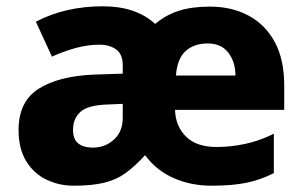

<svg xmlns="http://www.w3.org/2000/svg" viewBox="-20 -673 965 610"><path d="M647 -652Q716 -652 769.5 -623.5Q823 -595 853 -539.5Q883 -484 883 -401V-324H536Q538 -271 571.5 -238.5Q605 -206 668 -206Q712 -206 757.5 -215.5Q803 -225 850 -248V-123Q809 -102 764 -92.5Q719 -83 652 -83Q587 -83 532 -107Q477 -131 441 -180Q409 -145 379.5 -123.5Q350 -102 311 -92.5Q272 -83 214 -83Q168 -83 128 -102Q88 -121 63.5 -160.5Q39 -200 39 -260Q39 -350 102 -390.5Q165 -431 278 -436L370 -439V-465Q370 -501 349 -516Q328 -531 296 -531Q259 -531 220.5 -520.5Q182 -510 145 -493L94 -604Q187 -653 307 -653Q412 -653 473 -597Q506 -625 547.5 -638.5Q589 -652 647 -652ZM640 -535Q597 -535 570 -511Q543 -487 539 -433H728Q728 -476 705.5 -505.5Q683 -535 640 -535ZM322 -341Q259 -339 235.5 -317.5Q212 -296 212 -261Q212 -230 229 -217Q246 -204 274 -204Q314 -204 342 -229.5Q370 -255 370 -299V-343Z"/></svg>

Font: Noto Sans Kannada UI ExtraBold
Style: Regular
Weight: 800
Designer: Jelle Bosma - Monotype Design Team
Foundry: Monotype Imaging Inc.
Version: Version 2.005; ttfautohint (v1.8.4.7-5d5b)